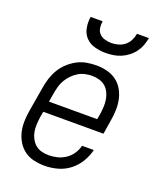

<svg xmlns="http://www.w3.org/2000/svg" viewBox="-140 -838 780 935"><g transform="rotate(20 250.0 -371.0)"><path d="M204 8Q176 8 148.5 2Q121 -4 99.5 -19.5Q78 -35 64 -57.5Q50 -80 43.5 -106Q37 -132 37.5 -160.5Q38 -189 43 -218L65 -348Q69 -373 77 -397.5Q85 -422 98.5 -444.5Q112 -467 132 -485.5Q152 -504 175.5 -516.5Q199 -529 224.5 -533.5Q250 -538 275 -538Q302 -538 329 -531.5Q356 -525 377.5 -509.5Q399 -494 412.5 -471.5Q426 -449 432 -423Q438 -397 437.5 -368.5Q437 -340 432 -312L420 -237H108L103 -209Q100 -189 99 -169.5Q98 -150 101 -132Q104 -114 112.5 -97.5Q121 -81 134.5 -69Q148 -57 166.5 -52Q185 -47 204 -47Q226 -47 248.5 -52.5Q271 -58 290.5 -71Q310 -84 323.5 -104Q337 -124 342 -146H403Q395 -113 377 -83Q359 -53 331 -31.5Q303 -10 269.5 -1Q236 8 204 8ZM117 -293H367L372 -321Q375 -341 376 -360Q377 -379 374 -397.5Q371 -416 363 -432.5Q355 -449 342 -460.5Q329 -472 310.5 -477.5Q292 -483 273 -483Q255 -483 236.5 -479Q218 -475 201.5 -465Q185 -455 171 -440.5Q157 -426 147.5 -409.5Q138 -393 133 -375Q128 -357 125 -339ZM295 -610Q266 -610 238 -617.5Q210 -625 191.5 -644.5Q173 -664 167.5 -692.5Q162 -721 167 -750H229Q226 -733 228.5 -715.5Q231 -698 242 -686.5Q253 -675 270 -670Q287 -665 304 -665Q322 -665 340 -670Q358 -675 372.5 -686.5Q387 -698 395.5 -715Q404 -732 407 -750H469Q465 -730 458 -711Q451 -692 438.5 -675Q426 -658 409 -645Q392 -632 373 -624Q354 -616 334 -613Q314 -610 295 -610Z"/></g></svg>

Font: Iosevka Curly Slab LtObl
Style: Regular
Weight: 300
Italic angle: -9°
Monospace: yes
Designer: Belleve Invis
Foundry: Belleve Invis
Version: Version 11.0.0; ttfautohint (v1.8.3)